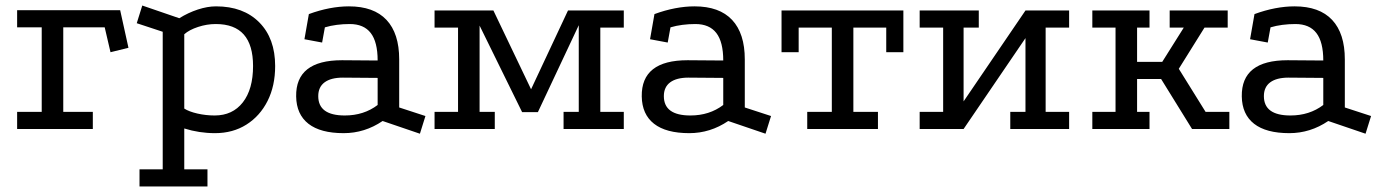

<svg xmlns="http://www.w3.org/2000/svg" viewBox="-20 -467 5004 695"><path d="M42 -430H415L445 -294L380 -278L359 -368H209V-62H316V0H42V-62H131V-368H42Z M485 208V146H569V-352L475 -383L495 -447L629 -401Q661 -421 696 -432.5Q731 -444 762 -444Q861 -444 918.5 -386Q976 -328 976 -228Q976 -156 948.5 -101.5Q921 -47 872 -16Q823 15 758 15Q701 15 647 -2V146H731V208ZM757 -49Q822 -49 859 -96.5Q896 -144 896 -228Q896 -304 862.5 -342Q829 -380 761 -380Q729 -380 697 -369.5Q665 -359 647 -343V-74Q664 -63 694.5 -56Q725 -49 757 -49Z M1365 -29Q1300 15 1224 15Q1140 15 1096.5 -19Q1053 -53 1052 -118Q1050 -249 1218 -249L1347 -248Q1347 -315 1322 -347.5Q1297 -380 1246 -380Q1222 -380 1199 -377Q1176 -374 1156 -368L1146 -313L1082 -325L1098 -416Q1136 -430 1172.5 -437Q1209 -444 1243 -444Q1333 -444 1379 -395Q1425 -346 1425 -252V-78L1520 -47L1500 17ZM1221 -186Q1178 -186 1155 -169Q1132 -152 1132 -119Q1132 -49 1228 -49Q1297 -49 1347 -87V-185Z M1553 0V-62H1638V-367H1553V-429H1766L1919 -109H1886L2036 -429H2238V-367H2153V-62H2238V0H2020V-62H2075V-418L2093 -414L1927 -61H1870L1697 -413L1716 -417V-62H1771V0Z M2616 -29Q2551 15 2475 15Q2391 15 2347.5 -19Q2304 -53 2303 -118Q2301 -249 2469 -249L2598 -248Q2598 -315 2573 -347.5Q2548 -380 2497 -380Q2473 -380 2450 -377Q2427 -374 2407 -368L2397 -313L2333 -325L2349 -416Q2387 -430 2423.5 -437Q2460 -444 2494 -444Q2584 -444 2630 -395Q2676 -346 2676 -252V-78L2771 -47L2751 17ZM2472 -186Q2429 -186 2406 -169Q2383 -152 2383 -119Q2383 -49 2479 -49Q2548 -49 2598 -87V-185Z M2809 -429H3250V-278H3188V-367H3069V-62H3158V0H2902V-62H2991V-367H2871V-278H2809Z M3309 -429H3523V-367H3468V-100L3692 -429H3850V-367H3765V-62H3850V0H3637V-62H3692V-329L3468 0H3309V-62H3394V-367H3309Z M3934 -429H4141V-367H4096V-243H4187L4265 -367H4214V-429H4424V-367H4340L4247 -218L4344 -62H4430V0H4295L4183 -181H4096V-62H4141V0H3934V-62H4018V-367H3934Z M4788 -29Q4723 15 4647 15Q4563 15 4519.5 -19Q4476 -53 4475 -118Q4473 -249 4641 -249L4770 -248Q4770 -315 4745 -347.5Q4720 -380 4669 -380Q4645 -380 4622 -377Q4599 -374 4579 -368L4569 -313L4505 -325L4521 -416Q4559 -430 4595.5 -437Q4632 -444 4666 -444Q4756 -444 4802 -395Q4848 -346 4848 -252V-78L4943 -47L4923 17ZM4644 -186Q4601 -186 4578 -169Q4555 -152 4555 -119Q4555 -49 4651 -49Q4720 -49 4770 -87V-185Z"/></svg>

Font: Podkova VF Beta
Style: Regular
Weight: 400
Designer: Ilya Yudin
Foundry: Cyreal (www.cyreal.org)
Version: Version 2.100